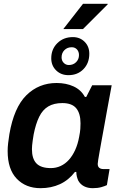

<svg xmlns="http://www.w3.org/2000/svg" viewBox="-20 -972 627 1004"><path d="M192 12Q115 12 67.5 -37.5Q20 -87 20 -182Q20 -202 22.5 -223.5Q25 -245 29 -270Q53 -410 118 -474Q183 -538 276 -538Q326 -538 365 -520Q404 -502 424 -465H431L462 -526H564L540 -396Q533 -355 525.5 -315.5Q518 -276 512 -241.5Q506 -207 501 -180Q496 -153 493.5 -136Q491 -119 491 -115Q491 -101 499 -94.5Q507 -88 520 -88H553L539 -4Q529 1 510 6.5Q491 12 465 12Q439 12 419.5 2Q400 -8 389 -28Q385 -37 382 -48.5Q379 -60 379 -73H372Q339 -30 293.5 -9Q248 12 192 12ZM246 -93Q273 -93 297 -104Q321 -115 340 -136Q359 -157 373 -187.5Q387 -218 394 -257Q399 -282 400 -298Q401 -314 401 -327Q401 -379 378.5 -406Q356 -433 306 -433Q262 -433 232.5 -415.5Q203 -398 185 -361.5Q167 -325 156 -269Q153 -251 151 -237Q149 -223 148 -212Q147 -201 147 -192Q147 -142 170.5 -117.5Q194 -93 246 -93ZM338 -579Q299 -579 273.5 -604Q248 -629 248 -667Q248 -715 280 -746.5Q312 -778 361 -778Q398 -778 422.5 -753.5Q447 -729 447 -691Q447 -642 416.5 -610.5Q386 -579 338 -579ZM340 -632Q363 -632 378 -647Q393 -662 393 -684Q393 -702 382.5 -713.5Q372 -725 355 -725Q332 -725 317 -710Q302 -695 302 -672Q302 -655 313 -643.5Q324 -632 340 -632ZM311 -820 414 -952H543V-949L414 -820Z"/></svg>

Font: Archivo Variable SemiBold
Style: Italic
Weight: 600
Italic angle: -10°
Designer: Hector Gatti
Foundry: Omnibus-Type
Version: Version 2.001